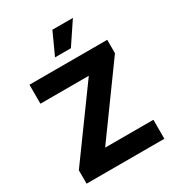

<svg xmlns="http://www.w3.org/2000/svg" viewBox="-216 -1060 1087 1188"><g transform="rotate(-30 327.5 -465.5)"><path d="M49.8 -95.7 395.5 -571.3H49.8V-707H605.5V-611.3L260.7 -135.7H605.5V0H49.8ZM342.8 -930.7H489.3L384.8 -774.4H271.5Z"/></g></svg>

Font: Pretendard Std ExtraBold
Style: Regular
Weight: 800
Designer: Base glyphs from Inter by Rasmus Andersson; Hangeul glyphs from Noto Sans CJK(Source Han Sans) by Jang Soo-young and Kan
Foundry: Kil Hyung-jin
Version: Version 1.309